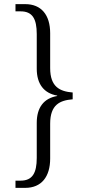

<svg xmlns="http://www.w3.org/2000/svg" viewBox="-20 -780 426 930"><path d="M55 130H102C181 130 223 76 223 -12V-181C223 -273 270 -294 332 -299V-332C270 -337 223 -359 223 -450V-619C223 -708 180 -760 102 -760H55V-725H80C137 -725 158 -689 158 -615V-447C158 -373 193 -328 257 -317V-315C192 -304 158 -259 158 -185V-15C158 58 137 95 80 95H55Z"/></svg>

Font: Noto Serif Myanmar SemiCondensed Light
Style: Regular
Weight: 300
Width: 4
Designer: Ben Mitchell and the Monotype Design Team
Foundry: Monotype Imaging Inc.
Version: Version 2.106